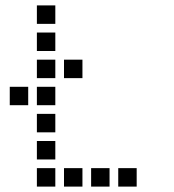

<svg xmlns="http://www.w3.org/2000/svg" viewBox="-20 -704 640 708"><path d="M117 -684Q116 -684 116 -684Q116 -684 116 -683V-617Q116 -616 116 -616Q116 -616 117 -616H183Q184 -616 184 -616Q184 -616 184 -617V-683Q184 -684 184 -684Q184 -684 183 -684ZM117 -584Q116 -584 116 -584Q116 -584 116 -583V-517Q116 -516 116 -516Q116 -516 117 -516H183Q184 -516 184 -516Q184 -516 184 -517V-583Q184 -584 184 -584Q184 -584 183 -584ZM117 -484Q116 -484 116 -484Q116 -484 116 -483V-417Q116 -416 116 -416Q116 -416 117 -416H183Q184 -416 184 -416Q184 -416 184 -417V-483Q184 -484 184 -484Q184 -484 183 -484ZM217 -484Q216 -484 216 -484Q216 -484 216 -483V-417Q216 -416 216 -416Q216 -416 217 -416H283Q284 -416 284 -416Q284 -416 284 -417V-483Q284 -484 284 -484Q284 -484 283 -484ZM17 -384Q16 -384 16 -384Q16 -384 16 -383V-317Q16 -316 16 -316Q16 -316 17 -316H83Q84 -316 84 -316Q84 -316 84 -317V-383Q84 -384 84 -384Q84 -384 83 -384ZM117 -384Q116 -384 116 -384Q116 -384 116 -383V-317Q116 -316 116 -316Q116 -316 117 -316H183Q184 -316 184 -316Q184 -316 184 -317V-383Q184 -384 184 -384Q184 -384 183 -384ZM117 -284Q116 -284 116 -284Q116 -284 116 -283V-217Q116 -216 116 -216Q116 -216 117 -216H183Q184 -216 184 -216Q184 -216 184 -217V-283Q184 -284 184 -284Q184 -284 183 -284ZM117 -184Q116 -184 116 -184Q116 -184 116 -183V-117Q116 -116 116 -116Q116 -116 117 -116H183Q184 -116 184 -116Q184 -116 184 -117V-183Q184 -184 184 -184Q184 -184 183 -184ZM117 -84Q116 -84 116 -84Q116 -84 116 -83V-17Q116 -16 116 -16Q116 -16 117 -16H183Q184 -16 184 -16Q184 -16 184 -17V-83Q184 -84 184 -84Q184 -84 183 -84ZM217 -84Q216 -84 216 -84Q216 -84 216 -83V-17Q216 -16 216 -16Q216 -16 217 -16H283Q284 -16 284 -16Q284 -16 284 -17V-83Q284 -84 284 -84Q284 -84 283 -84ZM317 -84Q316 -84 316 -84Q316 -84 316 -83V-17Q316 -16 316 -16Q316 -16 317 -16H383Q384 -16 384 -16Q384 -16 384 -17V-83Q384 -84 384 -84Q384 -84 383 -84ZM417 -84Q416 -84 416 -84Q416 -84 416 -83V-17Q416 -16 416 -16Q416 -16 417 -16H483Q484 -16 484 -16Q484 -16 484 -17V-83Q484 -84 484 -84Q484 -84 483 -84Z"/></svg>

Font: Doto SemiBold
Style: Regular
Weight: 600
Monospace: yes
Version: Version 1.000